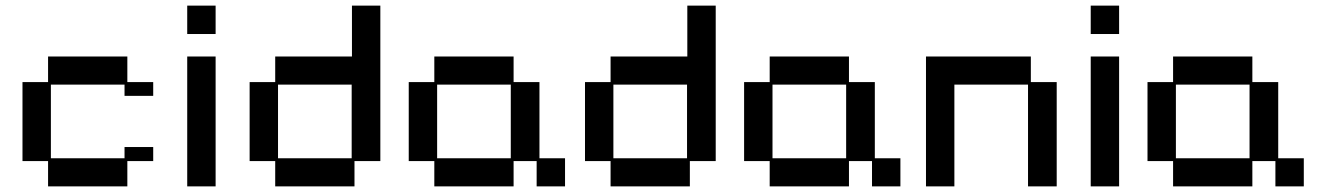

<svg xmlns="http://www.w3.org/2000/svg" viewBox="-20 -651 4719 683"><path d="M151 12V-78H60V-359H151V-450H433V-359H525V-310H423V-350H161V-88H423V-128H525V-78H433V12Z M646 12V-450H747V12ZM646 -530V-631H747V-530Z M959 12V-78H868V-359H959V-450H1232V-631H1333V-78H1241V12ZM969 -88H1231V-350H969Z M1525 12V-78H1434V-359H1525V-450H1807V-359H1899V-88H1990V12H1889V-78H1807V12ZM1535 -88H1797V-350H1535Z M2152 12V-78H2061V-359H2152V-450H2425V-631H2526V-78H2434V12ZM2162 -88H2424V-350H2162Z M2718 12V-78H2627V-359H2718V-450H3000V-359H3092V-88H3183V12H3082V-78H3000V12ZM2728 -88H2990V-350H2728Z M3274 12V-450H3647V-359H3739V12H3637V-350H3375V12Z M3860 12V-450H3961V12ZM3860 -530V-631H3961V-530Z M4153 12V-78H4062V-359H4153V-450H4435V-359H4527V-88H4618V12H4517V-78H4435V12ZM4163 -88H4425V-350H4163Z"/></svg>

Font: Pixelify Sans
Style: Regular
Weight: 400
Designer: Stefie Justprince
Foundry: Typecalism Foundryline
Version: Version 1.000;February 13, 2025;FontCreator 15.0.0.3015 64-b